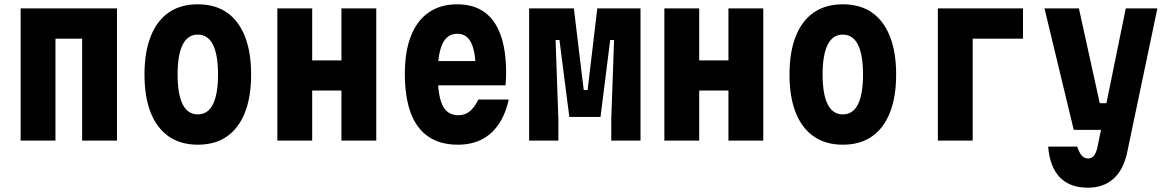

<svg xmlns="http://www.w3.org/2000/svg" viewBox="-20 -654 5440 893"><path d="M76 0V-615H524V0H362V-474H238V0Z M900 19Q821 19 765.5 -19Q710 -57 681 -130Q652 -203 652 -307Q652 -412 681 -485Q710 -558 765 -596Q820 -634 900 -634Q980 -634 1035 -596Q1090 -558 1119 -485Q1148 -412 1148 -307Q1148 -203 1119 -130Q1090 -57 1035 -19Q980 19 900 19ZM900 -122Q947 -122 970.5 -169Q994 -216 994 -307Q994 -399 970.5 -446Q947 -493 900 -493Q853 -493 829.5 -446Q806 -399 806 -307Q806 -216 829.5 -169Q853 -122 900 -122Z M1270 0V-615H1432V-373H1568V-615H1730V0H1568V-233H1432V0Z M1982 -370H2252L2193 -314Q2193 -409 2172.5 -453Q2152 -497 2107 -497Q2060 -497 2038 -450.5Q2016 -404 2016 -311Q2016 -211 2038 -164.5Q2060 -118 2112 -118Q2142 -118 2164 -135.5Q2186 -153 2205 -191H2346Q2331 -122 2298.5 -75Q2266 -28 2219 -4.5Q2172 19 2109 19Q2028 19 1973 -18Q1918 -55 1890.5 -128.5Q1863 -202 1863 -311Q1863 -415 1891.5 -487Q1920 -559 1974.5 -596.5Q2029 -634 2107 -634Q2182 -634 2232.5 -598Q2283 -562 2308.5 -491Q2334 -420 2334 -314Q2334 -295 2333 -283Q2332 -271 2331 -257H1982Z M2441 0V-615H2649L2695 -235H2713L2758 -615H2959V0H2823V-98L2836 -468H2818L2773 -110H2628L2582 -468H2564L2577 -98V0Z M3070 0V-615H3232V-373H3368V-615H3530V0H3368V-233H3232V0Z M3900 19Q3821 19 3765.5 -19Q3710 -57 3681 -130Q3652 -203 3652 -307Q3652 -412 3681 -485Q3710 -558 3765 -596Q3820 -634 3900 -634Q3980 -634 4035 -596Q4090 -558 4119 -485Q4148 -412 4148 -307Q4148 -203 4119 -130Q4090 -57 4035 -19Q3980 19 3900 19ZM3900 -122Q3947 -122 3970.5 -169Q3994 -216 3994 -307Q3994 -399 3970.5 -446Q3947 -493 3900 -493Q3853 -493 3829.5 -446Q3806 -399 3806 -307Q3806 -216 3829.5 -169Q3853 -122 3900 -122Z M4342 0V-615H4738V-474H4504V0Z M4838 -615H4998L5095 -174H5167L5141 -50H4974ZM5363 -615 5221 62Q5203 139 5157 179Q5111 219 5040 219Q4956 219 4909.5 171Q4863 123 4855 28H4990Q5000 57 5011.5 70Q5023 83 5041 83Q5057 83 5067.5 70.5Q5078 58 5084 32L5216 -615Z"/></svg>

Font: Martian Mono Condensed
Style: Bold
Weight: 700
Width: 3
Designer: Roman Shamin
Foundry: Evil Martians
Version: Version 1.000